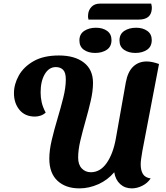

<svg xmlns="http://www.w3.org/2000/svg" viewBox="-20 -1018 913 1059"><path d="M418 21Q342 21 297 -21Q252 -63 252 -143Q252 -189 265.5 -246Q279 -303 297 -363Q315 -423 329 -479Q343 -535 343 -580Q343 -618 328 -633Q313 -648 288 -648Q250 -648 227 -609Q204 -570 204 -508Q204 -480 210 -453.5Q216 -427 232 -397Q219 -385 203 -380Q187 -375 173 -375Q118 -375 87.5 -412Q57 -449 57 -504Q57 -553 83.5 -601Q110 -649 165 -680.5Q220 -712 305 -712Q392 -712 442.5 -673Q493 -634 493 -561Q493 -516 480.5 -462Q468 -408 452 -352Q436 -296 423.5 -243.5Q411 -191 411 -149Q411 -110 431 -89Q451 -68 481 -68Q533 -68 568.5 -119Q604 -170 619 -254L674 -564Q685 -623 715 -651Q745 -679 789 -679Q818 -679 857 -665L765 -184Q761 -159 758.5 -142Q756 -125 756 -112Q756 -78 768.5 -58Q781 -38 811 -34Q794 -8 765 6.5Q736 21 707 21Q669 21 643 -2.5Q617 -26 610 -68Q574 -25 522.5 -2Q471 21 418 21ZM468 -910Q464 -924 466 -938Q468 -963 485 -980.5Q502 -998 531 -998H814Q816 -991 817 -983Q818 -975 817 -966Q812 -910 745 -910ZM505 -726Q467 -726 442.5 -743.5Q418 -761 418 -795Q418 -830 444.5 -847.5Q471 -865 509 -865Q547 -865 571 -847.5Q595 -830 595 -797Q595 -761 569 -743.5Q543 -726 505 -726ZM727 -726Q689 -726 664 -743.5Q639 -761 639 -795Q639 -830 665.5 -847.5Q692 -865 731 -865Q768 -865 792.5 -847.5Q817 -830 817 -797Q817 -761 791 -743.5Q765 -726 727 -726Z"/></svg>

Font: Sansita Swashed SemiBold
Style: Regular
Weight: 600
Designer: Pablo Cosgaya
Foundry: Omnibus-Type
Version: Version 1.003; ttfautohint (v1.8.3)